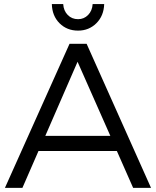

<svg xmlns="http://www.w3.org/2000/svg" viewBox="-20 -913 758 933"><path d="M3.9 0ZM627 0 547.9 -179.2H167L88.9 0H3.9L317.9 -700.2H400.9L713.9 0ZM200.2 -252.9H516.1L356.9 -612.8ZM359.4 -819.8Q388.2 -819.8 408.2 -840.3Q428.2 -860.8 430.2 -893.1H486.3Q484.4 -835.9 448.2 -800Q412.1 -764.2 359.4 -764.2Q305.2 -764.2 269.3 -800Q233.4 -835.9 231.9 -893.1H287.1Q289.1 -860.8 309.1 -840.3Q329.1 -819.8 359.4 -819.8Z"/></svg>

Font: Argentum Sans Light
Style: Regular
Weight: 300
Designer: Julieta Ulanovsky (Modified by Cristiano Sobral)
Foundry: Julieta Ulanovsky
Version: Version 1.000; ttfautohint (v1.5.65-e2d9)